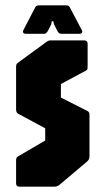

<svg xmlns="http://www.w3.org/2000/svg" viewBox="-20 -702 397 722"><path d="M53 0Q40.5 0 40.5 -12.5V-99Q40.5 -110.5 48 -114L150 -173.5V-219.5L48 -274.5Q40.5 -279 40.5 -290V-451Q40.5 -456 42 -459.8Q43.5 -463.5 47.5 -466L154 -544Q159 -547.5 162.5 -548.8Q166 -550 170 -550H297Q309.5 -550 309.5 -537.5V-453.5Q309.5 -445 308.5 -442Q307.5 -439 303 -436.5L209 -386V-335L308 -285Q316.5 -281.5 316.5 -270V-115Q316.5 -102.5 308 -95L203 -6.5Q195 0 183 0ZM76.5 -575Q70 -575 67.5 -579Q65 -583 68 -589L112 -673.5Q115.5 -682 126.5 -682H228.5Q239.5 -682 243 -673.5L287.5 -589Q291 -583 288.2 -579Q285.5 -575 279.5 -575H209.5Q202 -575 196 -585L183 -611L180.5 -622H174.5L173 -611L159.5 -585Q154 -575 146.5 -575Z"/></svg>

Font: Jaro 24pt
Style: Regular
Weight: 400
Designer: Agyei Archer, Celine Hurka, Mirko Velimirović
Version: Version 1.000